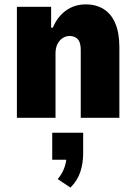

<svg xmlns="http://www.w3.org/2000/svg" viewBox="-20 -537 620 875"><path d="M57 0V-506H213V-411H221Q241 -460 280 -488.5Q319 -517 371 -517Q418 -517 452.5 -495.5Q487 -474 505.5 -430.5Q524 -387 524 -321V0H348V-307Q348 -331 342.5 -345Q337 -359 325 -366Q313 -373 297 -373Q280 -373 265.5 -363.5Q251 -354 242 -336.5Q233 -319 233 -294V0ZM301 318 243 279Q263 256 273 228Q283 200 283 176L314 191H218V68H359V162Q359 207 346 246.5Q333 286 301 318Z"/></svg>

Font: Nunito Sans 7pt Condensed Black
Style: Regular
Weight: 900
Width: 3
Designer: Vernon Adams
Foundry: Vernon Adams
Version: Version 3.101;gftools[0.9.27]